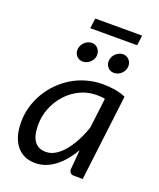

<svg xmlns="http://www.w3.org/2000/svg" viewBox="-145 -872 804 968"><g transform="rotate(20 257.0 -387.5)"><path d="M414.1 0H369.1Q352.1 0 346.2 -8.5Q340.3 -17.1 341.3 -29.3L350.1 -130.9Q331.5 -99.6 310.3 -74.2Q289.1 -48.8 265.4 -30.8Q241.7 -12.7 215.1 -2.9Q188.5 6.8 160.2 6.8Q128.9 6.8 103.8 -4.4Q78.6 -15.6 60.8 -37.4Q43 -59.1 33.4 -91.1Q23.9 -123 23.9 -164.6Q23.9 -206.5 35.4 -246.6Q46.9 -286.6 67.6 -322Q88.4 -357.4 117.7 -387.2Q147 -417 182.6 -438.5Q218.3 -460 259.8 -471.9Q301.3 -483.9 346.2 -483.9Q378.4 -483.9 409.7 -479.2Q440.9 -474.6 470.2 -461.9ZM191.9 -64.5Q217.3 -64.5 241.7 -78.9Q266.1 -93.3 287.8 -119.1Q309.6 -145 328.4 -180.2Q347.2 -215.3 361.3 -257.3L380.9 -418Q369.6 -420.4 357.9 -421.1Q346.2 -421.9 335 -421.9Q288.6 -421.9 247.6 -402.1Q206.5 -382.3 175.8 -348.9Q145 -315.4 127.2 -271.5Q109.4 -227.5 109.4 -179.2Q109.4 -64.5 191.9 -64.5ZM196.8 -781.7H448.2L441.4 -727.5H189.9ZM436 -613.3Q436 -601.6 431.2 -591.1Q426.3 -580.6 418.2 -572.8Q410.2 -564.9 399.9 -560.5Q389.6 -556.2 378.4 -556.2Q358.9 -556.2 346.2 -569.6Q333.5 -583 333.5 -602.1Q333.5 -613.8 338.4 -624.5Q343.3 -635.3 351.3 -643.3Q359.4 -651.4 369.6 -656Q379.9 -660.6 391.1 -660.6Q410.6 -660.6 423.3 -646.7Q436 -632.8 436 -613.3ZM268.6 -612.8Q268.6 -601.1 263.7 -590.8Q258.8 -580.6 250.7 -572.8Q242.7 -564.9 231.9 -560.5Q221.2 -556.2 210 -556.2Q200.7 -556.2 192.6 -559.8Q184.6 -563.5 178.7 -569.6Q172.9 -575.7 169.4 -584Q166 -592.3 166 -602.1Q166 -613.8 170.9 -624.5Q175.8 -635.3 183.8 -643.3Q191.9 -651.4 202.1 -656Q212.4 -660.6 223.1 -660.6Q242.7 -660.6 255.6 -646.7Q268.6 -632.8 268.6 -612.8Z"/></g></svg>

Font: Carlito
Style: Italic
Weight: 400
Italic angle: -7°
Designer: Lukasz Dziedzic
Foundry: tyPoland Lukasz Dziedzic
Version: Version 1.104